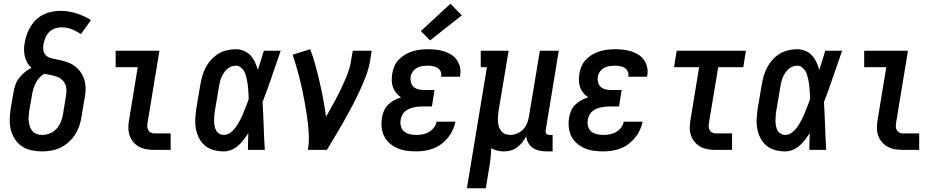

<svg xmlns="http://www.w3.org/2000/svg" viewBox="-20 -801 5040 1026"><path d="M205 8Q176 8 148 2Q120 -4 97.5 -19Q75 -34 60 -57Q45 -80 38 -107Q31 -134 32 -163Q33 -192 37 -221L52 -307Q55 -327 62 -347Q69 -367 82 -384Q95 -401 112 -415Q129 -429 148 -439Q135 -450 126 -465.5Q117 -481 113 -498Q109 -515 108.5 -534Q108 -553 112 -571Q115 -594 123 -616Q131 -638 143.5 -659Q156 -680 173.5 -696.5Q191 -713 212.5 -723.5Q234 -734 257 -738.5Q280 -743 303 -743Q348 -743 389 -729.5Q430 -716 466 -694L413 -619Q390 -634 364 -644.5Q338 -655 309 -655Q291 -655 273 -649Q255 -643 242 -629Q229 -615 222 -597.5Q215 -580 212 -563Q209 -544 213.5 -526Q218 -508 233 -499Q248 -490 266 -487Q284 -484 302 -479.5Q320 -475 337 -469.5Q354 -464 369 -455Q384 -446 396 -433.5Q408 -421 417 -406Q426 -391 431 -374Q436 -357 437 -338.5Q438 -320 436 -301.5Q434 -283 430 -264L416 -179Q412 -154 404 -129.5Q396 -105 382 -83Q368 -61 348 -42.5Q328 -24 304 -12.5Q280 -1 255 3.5Q230 8 205 8ZM205 -80Q226 -80 247 -88.5Q268 -97 283 -114Q298 -131 306 -151.5Q314 -172 317 -193L331 -279Q334 -296 335 -314Q336 -332 330 -347.5Q324 -363 311.5 -374.5Q299 -386 283.5 -391.5Q268 -397 251 -400Q234 -403 217 -407Q202 -398 190 -385Q178 -372 170.5 -356.5Q163 -341 158 -325Q153 -309 151 -293L136 -207Q134 -193 133 -178Q132 -163 134 -149Q136 -135 140.5 -122Q145 -109 154.5 -99Q164 -89 177.5 -84.5Q191 -80 205 -80Z M805 0Q783 0 762 -3.5Q741 -7 723 -17Q705 -27 692 -42.5Q679 -58 672.5 -77.5Q666 -97 666 -118.5Q666 -140 670 -162L716 -442H598V-530H832L769 -148Q767 -137 767 -126.5Q767 -116 771.5 -107Q776 -98 785 -93Q794 -88 805 -88H892V0Z M1176 8Q1148 8 1122 1Q1096 -6 1076 -22.5Q1056 -39 1044 -62.5Q1032 -86 1027 -112Q1022 -138 1023.5 -166Q1025 -194 1029 -221L1051 -351Q1055 -375 1062 -398Q1069 -421 1080.5 -442.5Q1092 -464 1109.5 -483Q1127 -502 1148 -514.5Q1169 -527 1193 -532.5Q1217 -538 1240 -538Q1263 -538 1284 -529Q1305 -520 1319.5 -504Q1334 -488 1343 -468Q1352 -448 1358 -427Q1366 -452 1374 -478Q1382 -504 1390 -530H1480Q1456 -461 1432.5 -392Q1409 -323 1383 -255Q1387 -191 1389 -127.5Q1391 -64 1395 0H1305Q1305 -22 1305.5 -44.5Q1306 -67 1307 -89Q1295 -71 1282 -54Q1269 -37 1252.5 -22.5Q1236 -8 1216 0Q1196 8 1176 8ZM1176 -80Q1191 -80 1204.5 -88Q1218 -96 1228.5 -107.5Q1239 -119 1247.5 -132.5Q1256 -146 1263 -159.5Q1270 -173 1276 -187Q1282 -201 1287.5 -215Q1293 -229 1298.5 -243Q1304 -257 1309 -271Q1309 -285 1308 -298Q1307 -311 1306 -324.5Q1305 -338 1303.5 -351Q1302 -364 1299 -377Q1296 -390 1292.5 -402Q1289 -414 1282 -424.5Q1275 -435 1264.5 -442.5Q1254 -450 1240 -450Q1227 -450 1214.5 -445Q1202 -440 1192.5 -431Q1183 -422 1175.5 -410.5Q1168 -399 1163 -387Q1158 -375 1155 -362.5Q1152 -350 1150 -337L1128 -207Q1126 -194 1125 -180.5Q1124 -167 1124 -154Q1124 -141 1126.5 -128Q1129 -115 1135 -104Q1141 -93 1152 -86.5Q1163 -80 1176 -80Z M1625 0Q1631 -33 1630.5 -66.5Q1630 -100 1626.5 -132.5Q1623 -165 1618 -197Q1613 -229 1607 -261Q1601 -293 1594.5 -324Q1588 -355 1580 -386Q1572 -417 1563 -448Q1554 -479 1544 -509L1638 -538Q1654 -495 1666 -450.5Q1678 -406 1688.5 -360.5Q1699 -315 1707.5 -269Q1716 -223 1722 -177Q1743 -213 1763 -249.5Q1783 -286 1801 -323.5Q1819 -361 1834.5 -399.5Q1850 -438 1856 -477L1865 -530H1966L1958 -477Q1951 -435 1935 -393.5Q1919 -352 1900.5 -312Q1882 -272 1861 -232.5Q1840 -193 1818 -154Q1796 -115 1773 -76.5Q1750 -38 1727 0Z M2204 8Q2178 8 2152.5 4.5Q2127 1 2104 -9Q2081 -19 2062.5 -35Q2044 -51 2033 -73Q2022 -95 2019.5 -120.5Q2017 -146 2021 -172Q2024 -191 2032 -209.5Q2040 -228 2054.5 -242Q2069 -256 2086.5 -265.5Q2104 -275 2123 -281Q2108 -291 2097 -304.5Q2086 -318 2080 -334.5Q2074 -351 2073.5 -369.5Q2073 -388 2076 -407Q2079 -427 2087.5 -447Q2096 -467 2111.5 -483Q2127 -499 2146 -510Q2165 -521 2185 -527Q2205 -533 2226 -535.5Q2247 -538 2267 -538Q2289 -538 2311 -535.5Q2333 -533 2353.5 -526.5Q2374 -520 2391.5 -509Q2409 -498 2421 -481Q2433 -464 2438 -442.5Q2443 -421 2439 -399Q2439 -397 2438.5 -395Q2438 -393 2437 -391H2337Q2337 -392 2337.5 -393Q2338 -394 2338 -394Q2340 -408 2334 -420Q2328 -432 2317.5 -438.5Q2307 -445 2293.5 -447.5Q2280 -450 2267 -450Q2252 -450 2237.5 -448Q2223 -446 2209.5 -439Q2196 -432 2186.5 -419Q2177 -406 2175 -392Q2172 -376 2176 -361Q2180 -346 2190.5 -336.5Q2201 -327 2216 -323.5Q2231 -320 2247 -320H2302L2288 -232H2232Q2220 -232 2208.5 -230.5Q2197 -229 2185.5 -226Q2174 -223 2162.5 -217.5Q2151 -212 2142 -203.5Q2133 -195 2128 -183.5Q2123 -172 2121 -161Q2118 -143 2122.5 -126Q2127 -109 2139.5 -98.5Q2152 -88 2169 -84Q2186 -80 2204 -80Q2221 -80 2238 -83Q2255 -86 2271 -95Q2287 -104 2298.5 -118.5Q2310 -133 2313 -151H2414Q2409 -127 2399 -105.5Q2389 -84 2373.5 -65Q2358 -46 2338 -31Q2318 -16 2295.5 -7.5Q2273 1 2249.5 4.5Q2226 8 2204 8ZM2278 -585 2229 -635 2387 -781 2448 -719Z M2475 205 2582 -442H2549V-530H2698L2644 -207Q2642 -193 2641 -178.5Q2640 -164 2641 -150.5Q2642 -137 2646 -124Q2650 -111 2658.5 -100.5Q2667 -90 2679.5 -85Q2692 -80 2707 -80Q2725 -80 2744 -88Q2763 -96 2776.5 -110.5Q2790 -125 2797 -143.5Q2804 -162 2807 -181L2865 -530H2966L2896 -105Q2895 -100 2896 -95Q2897 -90 2899.5 -86.5Q2902 -83 2907 -81.5Q2912 -80 2917 -80H2933V8H2902Q2882 8 2863 4Q2844 0 2828.5 -10Q2813 -20 2803.5 -36.5Q2794 -53 2792 -73Q2783 -56 2771 -40.5Q2759 -25 2743.5 -13.5Q2728 -2 2709.5 3Q2691 8 2673 8Q2655 8 2637.5 4Q2620 0 2605 -9Q2604 19 2601 47Q2598 75 2593 102L2576 205Z M3204 8Q3178 8 3152.5 4.5Q3127 1 3104 -9Q3081 -19 3062.5 -35Q3044 -51 3033 -73Q3022 -95 3019.5 -120.5Q3017 -146 3021 -172Q3024 -191 3032 -209.5Q3040 -228 3054.5 -242Q3069 -256 3086.5 -265.5Q3104 -275 3123 -281Q3108 -291 3097 -304.5Q3086 -318 3080 -334.5Q3074 -351 3073.5 -369.5Q3073 -388 3076 -407Q3079 -427 3087.5 -447Q3096 -467 3111.5 -483Q3127 -499 3146 -510Q3165 -521 3185 -527Q3205 -533 3226 -535.5Q3247 -538 3267 -538Q3289 -538 3311 -535.5Q3333 -533 3353.5 -526.5Q3374 -520 3391.5 -509Q3409 -498 3421 -481Q3433 -464 3438 -442.5Q3443 -421 3439 -399Q3439 -397 3438.5 -395Q3438 -393 3437 -391H3337Q3337 -392 3337.5 -393Q3338 -394 3338 -394Q3340 -408 3334 -420Q3328 -432 3317.5 -438.5Q3307 -445 3293.5 -447.5Q3280 -450 3267 -450Q3252 -450 3237.5 -448Q3223 -446 3209.5 -439Q3196 -432 3186.5 -419Q3177 -406 3175 -392Q3172 -376 3176 -361Q3180 -346 3190.5 -336.5Q3201 -327 3216 -323.5Q3231 -320 3247 -320H3302L3288 -232H3232Q3220 -232 3208.5 -230.5Q3197 -229 3185.5 -226Q3174 -223 3162.5 -217.5Q3151 -212 3142 -203.5Q3133 -195 3128 -183.5Q3123 -172 3121 -161Q3118 -143 3122.5 -126Q3127 -109 3139.5 -98.5Q3152 -88 3169 -84Q3186 -80 3204 -80Q3221 -80 3238 -83Q3255 -86 3271 -95Q3287 -104 3298.5 -118.5Q3310 -133 3313 -151H3414Q3409 -127 3399 -105.5Q3389 -84 3373.5 -65Q3358 -46 3338 -31Q3318 -16 3295.5 -7.5Q3273 1 3249.5 4.5Q3226 8 3204 8Z M3805 0Q3783 0 3762 -3.5Q3741 -7 3723 -17Q3705 -27 3692 -42.5Q3679 -58 3672.5 -77.5Q3666 -97 3666 -118.5Q3666 -140 3670 -162L3716 -442H3582L3596 -530H3966L3952 -442H3818L3769 -148Q3767 -137 3767 -126.5Q3767 -116 3771.5 -107Q3776 -98 3785 -93Q3794 -88 3805 -88H3892V0Z M4176 8Q4148 8 4122 1Q4096 -6 4076 -22.5Q4056 -39 4044 -62.5Q4032 -86 4027 -112Q4022 -138 4023.5 -166Q4025 -194 4029 -221L4051 -351Q4055 -375 4062 -398Q4069 -421 4080.5 -442.5Q4092 -464 4109.5 -483Q4127 -502 4148 -514.5Q4169 -527 4193 -532.5Q4217 -538 4240 -538Q4263 -538 4284 -529Q4305 -520 4319.5 -504Q4334 -488 4343 -468Q4352 -448 4358 -427Q4366 -452 4374 -478Q4382 -504 4390 -530H4480Q4456 -461 4432.5 -392Q4409 -323 4383 -255Q4387 -191 4389 -127.5Q4391 -64 4395 0H4305Q4305 -22 4305.5 -44.5Q4306 -67 4307 -89Q4295 -71 4282 -54Q4269 -37 4252.5 -22.5Q4236 -8 4216 0Q4196 8 4176 8ZM4176 -80Q4191 -80 4204.5 -88Q4218 -96 4228.5 -107.5Q4239 -119 4247.5 -132.5Q4256 -146 4263 -159.5Q4270 -173 4276 -187Q4282 -201 4287.5 -215Q4293 -229 4298.5 -243Q4304 -257 4309 -271Q4309 -285 4308 -298Q4307 -311 4306 -324.5Q4305 -338 4303.5 -351Q4302 -364 4299 -377Q4296 -390 4292.5 -402Q4289 -414 4282 -424.5Q4275 -435 4264.5 -442.5Q4254 -450 4240 -450Q4227 -450 4214.5 -445Q4202 -440 4192.5 -431Q4183 -422 4175.5 -410.5Q4168 -399 4163 -387Q4158 -375 4155 -362.5Q4152 -350 4150 -337L4128 -207Q4126 -194 4125 -180.5Q4124 -167 4124 -154Q4124 -141 4126.5 -128Q4129 -115 4135 -104Q4141 -93 4152 -86.5Q4163 -80 4176 -80Z M4805 0Q4783 0 4762 -3.5Q4741 -7 4723 -17Q4705 -27 4692 -42.5Q4679 -58 4672.5 -77.5Q4666 -97 4666 -118.5Q4666 -140 4670 -162L4716 -442H4598V-530H4832L4769 -148Q4767 -137 4767 -126.5Q4767 -116 4771.5 -107Q4776 -98 4785 -93Q4794 -88 4805 -88H4892V0Z"/></svg>

Font: Iosevka Slab Semibold Oblique
Style: Regular
Weight: 600
Italic angle: -9°
Monospace: yes
Designer: Belleve Invis
Foundry: Belleve Invis
Version: Version 11.1.1; ttfautohint (v1.8.3)